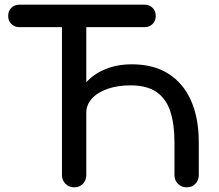

<svg xmlns="http://www.w3.org/2000/svg" viewBox="-20 -801 935 821"><path d="M778 0Q756 0 741 -15Q726 -30 726 -52V-193Q726 -270 708.5 -324Q691 -378 650 -407Q609 -436 538 -436Q483 -436 440 -421Q397 -406 373 -379.5Q349 -353 349 -318H300Q300 -379 331 -426Q362 -473 417.5 -499.5Q473 -526 544 -526Q637 -526 700.5 -485.5Q764 -445 797 -370.5Q830 -296 830 -193V-52Q830 -30 815.5 -15Q801 0 778 0ZM297 0Q275 0 260 -15Q245 -30 245 -52V-729Q245 -752 260 -766.5Q275 -781 297 -781Q320 -781 334.5 -766.5Q349 -752 349 -729V-52Q349 -30 334.5 -15Q320 0 297 0ZM63 -685Q42 -685 28.5 -698.5Q15 -712 15 -733Q15 -754 28.5 -767.5Q42 -781 63 -781H598Q619 -781 632.5 -767.5Q646 -754 646 -733Q646 -712 632.5 -698.5Q619 -685 598 -685Z"/></svg>

Font: Comfortaa
Style: Bold
Weight: 700
Designer: Johan Aakerlund
Foundry: Johan Aakerlund
Version: Version 3.104; ttfautohint (v1.8.1.43-b0c9)